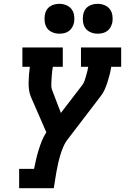

<svg xmlns="http://www.w3.org/2000/svg" viewBox="-20 -983 653 1003"><path d="M80 0V-101H158Q158 -101 158 -101Q158 -101 158 -101Q163 -126 168.5 -150Q174 -174 181.5 -198.5Q189 -223 198.5 -246.5Q208 -270 222 -292L141 -478Q134 -495 131.5 -514.5Q129 -534 129.5 -554Q130 -574 131.5 -594Q133 -614 136 -634H97V-735H308V-634H256Q254 -624 253 -614Q252 -604 251 -594Q250 -584 249.5 -574.5Q249 -565 248.5 -555Q248 -545 248 -535Q248 -525 251 -516L298 -393L410 -539Q418 -550 422 -562Q426 -574 429.5 -586Q433 -598 436 -610Q439 -622 441 -634H403V-735H613V-634H561Q558 -614 553 -594Q548 -574 541.5 -554Q535 -534 526.5 -514.5Q518 -495 504 -478L335 -257Q320 -238 310.5 -215.5Q301 -193 294.5 -171Q288 -149 283 -126.5Q278 -104 274 -81L261 0ZM490 -807Q472 -807 454.5 -814Q437 -821 427 -834.5Q417 -848 414 -866.5Q411 -885 414 -904Q416 -917 422.5 -929Q429 -941 440.5 -949Q452 -957 465 -960Q478 -963 490 -963Q509 -963 526 -956Q543 -949 553.5 -935.5Q564 -922 567 -903.5Q570 -885 567 -866Q564 -853 557.5 -841Q551 -829 540 -821Q529 -813 516 -810Q503 -807 490 -807ZM290 -807Q272 -807 254.5 -814Q237 -821 227 -834.5Q217 -848 214 -866.5Q211 -885 214 -904Q216 -917 222.5 -929Q229 -941 240.5 -949Q252 -957 265 -960Q278 -963 290 -963Q309 -963 326 -956Q343 -949 353.5 -935.5Q364 -922 367 -903.5Q370 -885 367 -866Q364 -853 357.5 -841Q351 -829 340 -821Q329 -813 316 -810Q303 -807 290 -807Z"/></svg>

Font: Iosevka Curly Slab Extended
Style: Bold Italic
Weight: 700
Width: 7
Italic angle: -9°
Monospace: yes
Designer: Belleve Invis
Foundry: Belleve Invis
Version: Version 11.0.0; ttfautohint (v1.8.3)